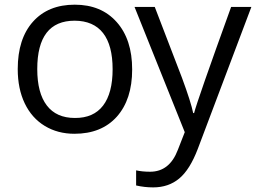

<svg xmlns="http://www.w3.org/2000/svg" viewBox="-20 -565 1101 825"><path d="M300.8 -476.1Q140.1 -476.1 140.1 -268.1Q140.1 -165.5 181.2 -111.8Q222.2 -58.1 301.8 -58.1Q381.8 -57.6 422.9 -111.3Q463.9 -165 463.9 -267.6Q463.9 -370.1 422.9 -422.9Q381.8 -475.6 300.8 -476.1ZM481.9 -63.5Q416 9.8 299.8 9.8Q228 9.8 172.4 -23.9Q116.7 -57.6 86.4 -120.6Q56.2 -183.6 56.2 -268.1Q56.2 -398.4 121.6 -471.7Q187 -544.9 301.3 -544.9Q415 -544.9 481.4 -470.2Q547.9 -395.5 547.9 -266.6Q547.9 -137.7 481.9 -63.5ZM638.2 240.2Q601.1 240.2 564.9 231.9V167Q591.8 172.9 625 172.9Q708.5 172.9 744.1 79.1L773.9 2.9L558.1 -535.2H645L762.2 -230Q800.8 -125.5 810.1 -79.1H814Q827.6 -132.8 973.1 -535.2H1060.1L830.1 74.2Q795.9 164.1 750 202.1Q704.1 240.2 638.2 240.2Z"/></svg>

Font: OpenSans
Style: Regular
Weight: 400
Foundry: Ascender Corporation
Version: Version 1.10